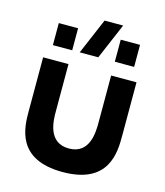

<svg xmlns="http://www.w3.org/2000/svg" viewBox="-121 -902 869 1009"><g transform="rotate(15 314.0 -397.0)"><path d="M239 -615H340L423 -810H322ZM535 -615V-735H430V-615ZM198 -615V-735H93V-615ZM60 -247C60 -158 63 16 314 16C565 16 568 -158 568 -247V-540H430V-285C430 -236 430 -112 314 -112C198 -112 198 -236 198 -285V-540H60Z"/></g></svg>

Font: Manrope ExtraBold
Style: Regular
Weight: 800
Designer: Mikhail Sharanda
Foundry: Mikhail Sharanda
Version: Version 4.505